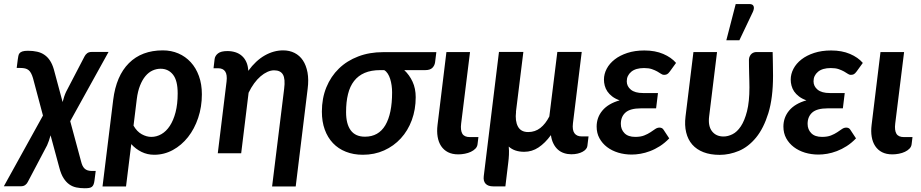

<svg xmlns="http://www.w3.org/2000/svg" viewBox="-70 -776 4662 972"><path d="M186 -91 230.5 73.5C236.2 95.2 243.2 112.7 251.8 126C260.2 139.3 269.9 149.8 280.8 157.5C291.6 165.2 303.6 170.3 316.8 173C329.9 175.7 344 177 359 177C367.7 177 375 176.5 381 175.5C387 174.5 391.8 172.5 395.5 169.5C399.2 166.5 402 162.3 404 157C406 151.7 407.5 144.8 408.5 136.5L414.5 89.5H396.5C387.5 89.5 379.9 88.5 373.8 86.5C367.6 84.5 362.3 81.4 358 77.2C353.7 73.1 350.1 67.8 347.2 61.5C344.4 55.2 342 47.8 340 39.5L285.5 -162.5L479.5 -513H394C384.3 -513 376.7 -510.8 371 -506.2C365.3 -501.8 361 -496.5 358 -490.5L264.5 -311C261.2 -304 258 -296.1 255 -287.2C252 -278.4 249.3 -269.2 247 -259.5L202.5 -425C197.5 -442.3 191.1 -457 183.2 -469C175.4 -481 166.1 -490.8 155.2 -498.2C144.4 -505.8 132.1 -511.1 118.2 -514.2C104.4 -517.4 88.8 -519 71.5 -519C59.2 -519 49.7 -517.8 43 -515.5C36.3 -513.2 31.5 -510 28.5 -506C25.5 -502 23.6 -497.3 22.8 -492C21.9 -486.7 21 -481 20 -475L14.5 -432H32C42 -432 50.4 -431.2 57.2 -429.5C64.1 -427.8 69.9 -425 74.8 -421C79.6 -417 83.8 -411.8 87.2 -405.2C90.8 -398.8 94 -390.5 97 -380.5L147.5 -191L-50.5 167H35C44.7 167 52.4 164.8 58.2 160.2C64.1 155.8 68.3 150.5 71 144.5L168.5 -40.5C171.5 -47.2 174.5 -54.8 177.5 -63.5C180.5 -72.2 183.3 -81.3 186 -91Z M503 -270 449 168H568L594.5 -46.5C609.5 -29.8 626.8 -16.7 646.5 -7C666.2 2.7 687.5 7.5 710.5 7.5C744.2 7.5 775.7 -0.5 805 -16.5C834.3 -32.5 859.9 -54.3 881.8 -82C903.6 -109.7 920.8 -142.1 933.2 -179.2C945.8 -216.4 952 -256.2 952 -298.5C952 -332.8 947 -363.8 937 -391.2C927 -418.8 913.2 -442.1 895.5 -461.2C877.8 -480.4 857 -495.2 833 -505.5C809 -515.8 782.8 -521 754.5 -521C683.2 -521 625.9 -499.5 582.8 -456.5C539.6 -413.5 513 -351.3 503 -270ZM606 -140 622.5 -274.5C625.8 -300.8 631.3 -323.7 639 -343C646.7 -362.3 655.8 -378.3 666.5 -391C677.2 -403.7 689.1 -413 702.2 -419C715.4 -425 729 -428 743 -428C769 -428 789.9 -418.1 805.8 -398.2C821.6 -378.4 829.5 -346.7 829.5 -303C829.5 -267 825.9 -235.2 818.8 -207.8C811.6 -180.2 801.9 -157.2 789.8 -138.8C777.6 -120.2 763.4 -106.3 747.2 -97C731.1 -87.7 714 -83 696 -83C680 -83 663.8 -87.5 647.5 -96.5C631.2 -105.5 617.3 -120 606 -140Z M1427 168 1487.5 -326.5C1491.5 -357.5 1491.2 -385.1 1486.8 -409.2C1482.2 -433.4 1474.5 -453.8 1463.5 -470.2C1452.5 -486.8 1438.4 -499.3 1421.2 -508C1404.1 -516.7 1384.8 -521 1363.5 -521C1331.5 -521 1300.4 -512.4 1270.2 -495.2C1240.1 -478.1 1212.3 -452.2 1187 -417.5C1186 -434.8 1182.7 -449.8 1177 -462.2C1171.3 -474.8 1163.8 -485.1 1154.5 -493.2C1145.2 -501.4 1134.2 -507.5 1121.8 -511.5C1109.2 -515.5 1095.8 -517.5 1081.5 -517.5C1059.5 -517.5 1043.5 -513.5 1033.5 -505.5C1023.5 -497.5 1017.8 -488 1016.5 -477L1011 -430.5H1034C1050.7 -430.5 1062.7 -425.1 1070 -414.2C1077.3 -403.4 1079.7 -386.5 1077 -363.5L1032.5 0H1151L1188.5 -306.5C1196.8 -323.8 1206.2 -339.6 1216.5 -353.8C1226.8 -367.9 1237.7 -379.8 1249 -389.5C1260.3 -399.2 1271.8 -406.7 1283.5 -412C1295.2 -417.3 1306.5 -420 1317.5 -420C1339.2 -420 1354.2 -412.8 1362.5 -398.2C1370.8 -383.8 1372.8 -359.8 1368.5 -326.5L1307.5 168Z M1976.5 -421H2082.5C2098.8 -421 2110.8 -424.8 2118.5 -432.2C2126.2 -439.8 2130.8 -449 2132.5 -460L2139 -512H1869.5C1823.5 -512 1781.5 -504.8 1743.5 -490.2C1705.5 -475.8 1672.9 -455.3 1645.8 -429C1618.6 -402.7 1597.4 -371 1582.2 -334C1567.1 -297 1559.5 -256 1559.5 -211C1559.5 -177.3 1564.3 -147.1 1574 -120.2C1583.7 -93.4 1597.5 -70.5 1615.5 -51.5C1633.5 -32.5 1655.3 -17.9 1681 -7.8C1706.7 2.4 1735.3 7.5 1767 7.5C1806 7.5 1841.8 0.2 1874.5 -14.5C1907.2 -29.2 1935.4 -49.5 1959.2 -75.5C1983.1 -101.5 2001.6 -132.3 2014.8 -168C2027.9 -203.7 2034.5 -242.3 2034.5 -284C2034.5 -313.3 2029.2 -339.5 2018.5 -362.5C2007.8 -385.5 1993.8 -405 1976.5 -421ZM1915 -308C1915 -236.3 1903.6 -181.1 1880.8 -142.2C1857.9 -103.4 1823.5 -84 1777.5 -84C1745.5 -84 1721.6 -94.7 1705.8 -116C1689.9 -137.3 1682 -168.2 1682 -208.5C1682 -242.8 1685.2 -273.2 1691.8 -299.5C1698.2 -325.8 1708.5 -348 1722.5 -366C1736.5 -384 1754.4 -397.7 1776.2 -407C1798.1 -416.3 1824.3 -421 1855 -421H1875C1882 -417 1888 -411.1 1893 -403.2C1898 -395.4 1902.1 -386.5 1905.2 -376.5C1908.4 -366.5 1910.8 -355.6 1912.5 -343.8C1914.2 -331.9 1915 -320 1915 -308Z M2190 -512.5 2145 -143.5C2142.3 -121.8 2142.5 -101.9 2145.5 -83.8C2148.5 -65.6 2154.4 -49.8 2163.2 -36.5C2172.1 -23.2 2183.7 -12.8 2198 -5.5C2212.3 1.8 2229.7 5.5 2250 5.5C2261 5.5 2272.1 4.4 2283.2 2.2C2294.4 0.1 2304.6 -3.2 2313.8 -7.5C2322.9 -11.8 2330.6 -17.2 2336.8 -23.5C2342.9 -29.8 2346.5 -37.2 2347.5 -45.5L2352 -82H2308.5C2289.8 -82 2277.2 -87.8 2270.5 -99.2C2263.8 -110.8 2261.8 -127.7 2264.5 -150L2309.5 -512.5Z M2579.5 -513H2456L2379 116C2377 132.7 2380.2 145.4 2388.5 154.2C2396.8 163.1 2409.7 167.5 2427 167.5H2488.5L2503 47.5C2504.7 35.2 2505.8 21.9 2506.5 7.8C2507.2 -6.4 2506.8 -20.3 2505.5 -34C2524.8 -16.3 2551 -7.5 2584 -7.5C2610 -7.5 2634.1 -14.8 2656.2 -29.5C2678.4 -44.2 2699.3 -65 2719 -92C2721.3 -75.3 2725.6 -60.9 2731.8 -48.8C2737.9 -36.6 2745.5 -26.5 2754.5 -18.5C2763.5 -10.5 2773.8 -4.6 2785.5 -0.8C2797.2 3.1 2809.5 5 2822.5 5C2834.2 5 2844.8 3.8 2854.5 1.5C2864.2 -0.8 2872.5 -3.9 2879.5 -7.8C2886.5 -11.6 2892.1 -16 2896.2 -21C2900.4 -26 2902.8 -31.2 2903.5 -36.5L2909.5 -85.5H2874C2858 -85.5 2846.1 -90.8 2838.2 -101.5C2830.4 -112.2 2827.8 -128.8 2830.5 -151.5L2875 -513H2751.5L2711 -186.5C2698.3 -161.5 2683.2 -142.1 2665.5 -128.2C2647.8 -114.4 2627.3 -107.5 2604 -107.5C2579.3 -107.5 2562 -116.8 2552 -135.5C2542 -154.2 2538.8 -179 2542.5 -210H2542Z M3321 -414 3352.5 -457.5C3336.5 -476.2 3314.8 -491.3 3287.5 -503C3260.2 -514.7 3228.3 -520.5 3192 -520.5C3160 -520.5 3131.3 -516.3 3106 -508C3080.7 -499.7 3059.2 -488.7 3041.8 -475C3024.2 -461.3 3010.8 -445.7 3001.5 -428C2992.2 -410.3 2987.5 -392 2987.5 -373C2987.5 -363 2988.8 -352.8 2991.5 -342.5C2994.2 -332.2 2998.6 -322.4 3004.8 -313.2C3010.9 -304.1 3019.1 -295.6 3029.2 -287.8C3039.4 -279.9 3052 -273.3 3067 -268C3028.3 -257 2999.3 -239.8 2979.8 -216.5C2960.2 -193.2 2950.5 -166 2950.5 -135C2950.5 -113 2955.2 -93.3 2964.8 -76C2974.2 -58.7 2987.1 -43.8 3003.2 -31.5C3019.4 -19.2 3038.2 -9.8 3059.8 -3.2C3081.2 3.2 3104 6.5 3128 6.5C3141.7 6.5 3156.4 5.2 3172.2 2.5C3188.1 -0.2 3204.3 -4.7 3221 -11C3237.7 -17.3 3254.2 -25.8 3270.8 -36.2C3287.2 -46.8 3303 -59.8 3318 -75.5L3289 -119.5C3284.7 -126.5 3277.8 -130 3268.5 -130C3261.2 -130 3254 -127.6 3247 -122.8C3240 -117.9 3232 -112.5 3223 -106.5C3214 -100.5 3203.4 -95.1 3191.2 -90.2C3179.1 -85.4 3164 -83 3146 -83C3122 -83 3103.8 -89.2 3091.5 -101.8C3079.2 -114.2 3073 -130 3073 -149C3073 -173.3 3080.9 -192.5 3096.8 -206.5C3112.6 -220.5 3138.7 -227.5 3175 -227.5H3251.5L3261 -305H3185C3158 -305 3137.6 -310.7 3123.8 -322C3109.9 -333.3 3103 -347.5 3103 -364.5C3103 -383.8 3110.5 -399.8 3125.5 -412.5C3140.5 -425.2 3162.2 -431.5 3190.5 -431.5C3206.5 -431.5 3219.8 -429.7 3230.2 -426C3240.8 -422.3 3249.8 -418.4 3257.2 -414.2C3264.8 -410.1 3271.1 -406.2 3276.2 -402.5C3281.4 -398.8 3286.5 -397 3291.5 -397C3297.2 -397 3302.2 -398 3306.5 -400C3310.8 -402 3315.7 -406.7 3321 -414Z M3395 0ZM3560 -512.5H3440.5L3400.5 -186.5C3396.8 -156.5 3397.9 -129.5 3403.8 -105.5C3409.6 -81.5 3419.8 -61.1 3434.5 -44.2C3449.2 -27.4 3468.2 -14.5 3491.5 -5.5C3514.8 3.5 3542.2 8 3573.5 8C3606.2 8 3638.6 1.2 3670.8 -12.2C3702.9 -25.8 3731.8 -48.2 3757.5 -79.5C3783.2 -110.8 3803.9 -152.1 3819.8 -203.2C3835.6 -254.4 3843.5 -317.7 3843.5 -393C3843.5 -399.7 3843.4 -408 3843.2 -418C3843.1 -428 3842.9 -438.6 3842.8 -449.8C3842.6 -460.9 3842.4 -472 3842.2 -483C3842.1 -494 3841.8 -503.8 3841.5 -512.5H3759C3755 -512.5 3750.9 -511.8 3746.8 -510.5C3742.6 -509.2 3738.7 -506.9 3735 -503.8C3731.3 -500.6 3728.2 -496.5 3725.8 -491.5C3723.2 -486.5 3721.8 -480.5 3721.5 -473.5C3721.5 -462.5 3721.6 -451 3721.8 -439C3721.9 -427 3722.2 -414.8 3722.5 -402.5C3722.8 -390.2 3723.2 -378.2 3723.5 -366.5C3723.8 -354.8 3724 -344 3724 -334C3724 -285.3 3719.9 -245 3711.8 -213C3703.6 -181 3693.2 -155.5 3680.5 -136.5C3667.8 -117.5 3653.8 -104.2 3638.2 -96.5C3622.8 -88.8 3607.7 -85 3593 -85C3567.7 -85 3548.2 -93.8 3534.5 -111.5C3520.8 -129.2 3516 -154.2 3520 -186.5ZM3607 -572H3673L3741.5 -716C3746.8 -728 3748 -737.6 3745 -744.8C3742 -751.9 3735.2 -755.5 3724.5 -755.5H3654.5Z M4266.5 -414 4298 -457.5C4282 -476.2 4260.3 -491.3 4233 -503C4205.7 -514.7 4173.8 -520.5 4137.5 -520.5C4105.5 -520.5 4076.8 -516.3 4051.5 -508C4026.2 -499.7 4004.8 -488.7 3987.2 -475C3969.8 -461.3 3956.3 -445.7 3947 -428C3937.7 -410.3 3933 -392 3933 -373C3933 -363 3934.3 -352.8 3937 -342.5C3939.7 -332.2 3944.1 -322.4 3950.2 -313.2C3956.4 -304.1 3964.6 -295.6 3974.8 -287.8C3984.9 -279.9 3997.5 -273.3 4012.5 -268C3973.8 -257 3944.8 -239.8 3925.2 -216.5C3905.8 -193.2 3896 -166 3896 -135C3896 -113 3900.8 -93.3 3910.2 -76C3919.7 -58.7 3932.6 -43.8 3948.8 -31.5C3964.9 -19.2 3983.8 -9.8 4005.2 -3.2C4026.8 3.2 4049.5 6.5 4073.5 6.5C4087.2 6.5 4101.9 5.2 4117.8 2.5C4133.6 -0.2 4149.8 -4.7 4166.5 -11C4183.2 -17.3 4199.8 -25.8 4216.2 -36.2C4232.8 -46.8 4248.5 -59.8 4263.5 -75.5L4234.5 -119.5C4230.2 -126.5 4223.3 -130 4214 -130C4206.7 -130 4199.5 -127.6 4192.5 -122.8C4185.5 -117.9 4177.5 -112.5 4168.5 -106.5C4159.5 -100.5 4148.9 -95.1 4136.8 -90.2C4124.6 -85.4 4109.5 -83 4091.5 -83C4067.5 -83 4049.3 -89.2 4037 -101.8C4024.7 -114.2 4018.5 -130 4018.5 -149C4018.5 -173.3 4026.4 -192.5 4042.2 -206.5C4058.1 -220.5 4084.2 -227.5 4120.5 -227.5H4197L4206.5 -305H4130.5C4103.5 -305 4083.1 -310.7 4069.2 -322C4055.4 -333.3 4048.5 -347.5 4048.5 -364.5C4048.5 -383.8 4056 -399.8 4071 -412.5C4086 -425.2 4107.7 -431.5 4136 -431.5C4152 -431.5 4165.2 -429.7 4175.8 -426C4186.2 -422.3 4195.2 -418.4 4202.8 -414.2C4210.2 -410.1 4216.6 -406.2 4221.8 -402.5C4226.9 -398.8 4232 -397 4237 -397C4242.7 -397 4247.7 -398 4252 -400C4256.3 -402 4261.2 -406.7 4266.5 -414Z M4387.5 -512.5 4342.5 -143.5C4339.8 -121.8 4340 -101.9 4343 -83.8C4346 -65.6 4351.9 -49.8 4360.8 -36.5C4369.6 -23.2 4381.2 -12.8 4395.5 -5.5C4409.8 1.8 4427.2 5.5 4447.5 5.5C4458.5 5.5 4469.6 4.4 4480.8 2.2C4491.9 0.1 4502.1 -3.2 4511.2 -7.5C4520.4 -11.8 4528.1 -17.2 4534.2 -23.5C4540.4 -29.8 4544 -37.2 4545 -45.5L4549.5 -82H4506C4487.3 -82 4474.7 -87.8 4468 -99.2C4461.3 -110.8 4459.3 -127.7 4462 -150L4507 -512.5Z"/></svg>

Font: Lato
Style: Bold Italic
Weight: 700
Italic angle: -7°
Designer: Lukasz Dziedzic
Foundry: tyPoland Lukasz Dziedzic
Version: Version 2.007; 2014-02-27